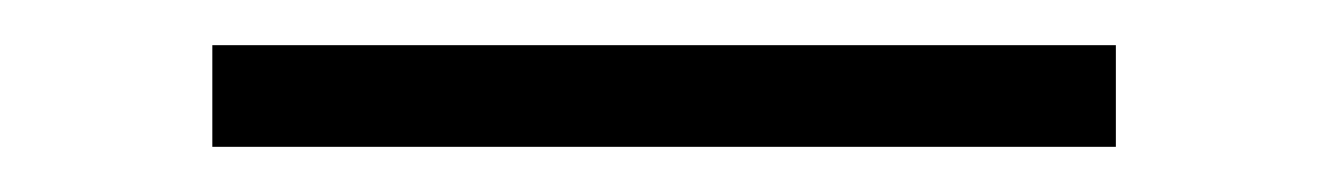

<svg xmlns="http://www.w3.org/2000/svg" viewBox="-20 -20 588 85"><path d="M74 45H474V0H74Z"/></svg>

Font: Mluvka ExtraLight
Style: Regular
Weight: 200
Designer: Modified by Jiří Krblich, Original typeface by Gumpita Rahayu
Foundry: Gumpita Rahayu & Jiří Krblich
Version: Version 2.000;Glyphs 3.1.1 (3134)